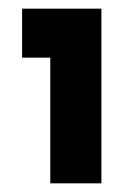

<svg xmlns="http://www.w3.org/2000/svg" viewBox="-20 -682 320 443"><path d="M31 -662H214V-259H96V-549H31Z"/></svg>

Font: Reem Kufi Fun SemiBold
Style: Regular
Weight: 600
Designer: Khaled Hosny
Version: Version 1.005